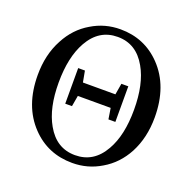

<svg xmlns="http://www.w3.org/2000/svg" viewBox="-134 -891 1048 1044"><g transform="rotate(20 389.5 -368.5)"><path d="M390 18C450 18 505 3 556 -28C609 -59 650 -103 680 -159C712 -220 728 -289 728 -368C728 -488 694 -584 625 -656C562 -722 483 -755 390 -755C330 -755 275 -740 224 -709C171 -678 130 -634 100 -577C67 -516 51 -447 51 -368C51 -249 85 -153 154 -81C217 -15 296 18 390 18ZM224 -130C189 -191 172 -270 172 -368C172 -466 189 -546 224 -608C263 -677 318 -711 390 -711C462 -711 517 -677 556 -608C591 -547 608 -467 608 -369C608 -270 591 -191 556 -130C517 -61 462 -27 390 -27C318 -27 263 -61 224 -130ZM284 -272 295 -335H485L495 -272H535V-478H495L484 -413H296L284 -478H245V-272Z"/></g></svg>

Font: AllPunType SemiBold
Style: Regular
Weight: 600
Version: 1.0